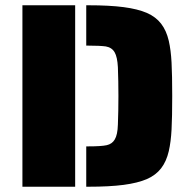

<svg xmlns="http://www.w3.org/2000/svg" viewBox="-20 -708 720 728"><path d="M65 -688H265V0H65ZM307 -153H315Q364 -153 384.5 -157.5Q405 -162 415 -179Q426 -197 427 -236Q429 -286 429 -344Q429 -401 427 -453Q425 -492 414.5 -510Q404 -528 381 -532Q358 -535 315 -535H307V-688H315Q395 -688 448.5 -681Q502 -674 537 -659Q571 -644 591 -618Q611 -592 620 -553Q628 -518 630.5 -470.5Q633 -423 633 -344Q633 -264 630.5 -217Q628 -170 620 -135Q611 -96 591 -70Q571 -44 537 -29Q502 -14 448.5 -7Q395 0 315 0H307Z"/></svg>

Font: Saira Stencil
Style: Regular
Weight: 400
Designer: Hector Gatti with collaboration of the Omnibus-Type team
Foundry: Omnibus-Type
Version: Version 1.003